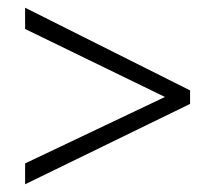

<svg xmlns="http://www.w3.org/2000/svg" viewBox="-20 -608 557 497"><path d="M45 -185V-131L472 -339V-374L45 -588V-533L407 -357Z"/></svg>

Font: Noto Sans Bengali SemiCondensed Light
Style: Regular
Weight: 300
Width: 4
Designer: Joana Ranito - Universal Thirst; Jelle Bosma - Monotype Design Team
Foundry: Universal Thirst ehf.
Version: Version 3.000